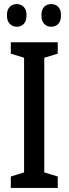

<svg xmlns="http://www.w3.org/2000/svg" viewBox="-20 -921 336 941"><path d="M263 0H33V-56L98 -76V-638L33 -658V-714H263V-658L197 -638V-76L263 -56ZM14 -846Q14 -874 28 -887.5Q42 -901 62 -901Q83 -901 96.5 -887Q110 -873 110 -846Q110 -818 96.5 -804Q83 -790 62 -790Q42 -790 28 -804Q14 -818 14 -846ZM183 -846Q183 -874 196.5 -887.5Q210 -901 231 -901Q252 -901 265.5 -887Q279 -873 279 -846Q279 -818 265.5 -804Q252 -790 231 -790Q210 -790 196.5 -804Q183 -818 183 -846Z"/></svg>

Font: Noto Sans Thai ExtCond Med
Style: Regular
Weight: 500
Width: 2
Designer: Monotype Design Team
Foundry: Monotype Imaging Inc.
Version: Version 2.002; ttfautohint (v1.8.4.7-5d5b)